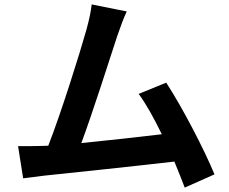

<svg xmlns="http://www.w3.org/2000/svg" viewBox="-20 -806 1040 871"><path d="M953 -15C907 -127 805 -323 734 -431L609 -380C642 -336 679 -269 714 -197C613 -185 471 -169 349 -157C399 -291 480 -545 512 -643C527 -687 541 -724 555 -754L396 -786C392 -753 386 -722 372 -671C343 -567 257 -293 199 -145L172 -144C139 -143 96 -143 62 -143L85 3C117 -1 154 -6 179 -9C305 -22 608 -54 771 -73C789 -30 805 11 818 45Z"/></svg>

Font: Noto Sans Mono CJK JP Bold
Style: Regular
Weight: 700
Designer: Ryoko NISHIZUKA (kana & ideographs); Paul D. Hunt (Latin, Greek & Cyrillic); Wenlong ZHANG (bopomofo); Sandoll Communica
Foundry: Adobe Systems Incorporated
Version: Version 1.004;PS 1.004;hotconv 1.0.82;makeotf.lib2.5.63406